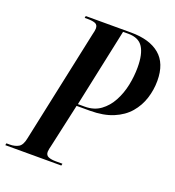

<svg xmlns="http://www.w3.org/2000/svg" viewBox="-162 -817 840 921"><g transform="rotate(20 258.0 -357.0)"><path d="M-32 0 -30 -10H-13Q13 -10 31.5 -20.5Q50 -31 57 -68L179 -641Q185 -664 185 -674Q185 -693 171 -698.5Q157 -704 133 -704H117L119 -714H350Q445 -714 496.5 -671Q548 -628 548 -539Q548 -493 534 -449Q520 -405 490 -370Q460 -335 411 -314.5Q362 -294 293 -294H225L177 -77Q174 -66 172 -55.5Q170 -45 170 -40Q170 -22 184.5 -16Q199 -10 223 -10H256L254 0ZM263 -304Q310 -304 343 -328Q376 -352 397 -391Q418 -430 427.5 -476Q437 -522 437 -567Q437 -635 415 -669.5Q393 -704 340 -704H313L228 -304Z"/></g></svg>

Font: Noto Serif Display ExtraCondensed SemiBold
Style: Italic
Weight: 600
Width: 2
Italic angle: -12°
Designer: Monotype Design Team
Foundry: Monotype Imaging Inc.
Version: Version 2.009